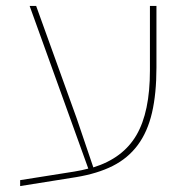

<svg xmlns="http://www.w3.org/2000/svg" viewBox="-20 -616 630 648"><path d="M48 -8 231 -37Q243 -39 255 -41.5Q267 -44 278 -47L80 -596H102L239 -216L295 -51Q395 -82 440.5 -160Q486 -238 486 -378V-596H508V-388Q508 -300 493 -235.5Q478 -171 445 -126.5Q412 -82 360.5 -56Q309 -30 236 -18L48 12Z"/></svg>

Font: IBM Plex Sans Hebrew Thin
Style: Regular
Weight: 100
Designer: Mike Abbink, Paul van der Laan, Pieter van Rosmalen, Yanek Iontef
Foundry: Bold Monday
Version: Version 1.2